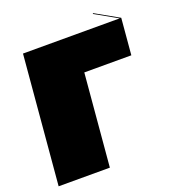

<svg xmlns="http://www.w3.org/2000/svg" viewBox="-145 -921 929 1032"><g transform="rotate(-20 319.5 -405.5)"><path d="M621 -528H352L306 0H13L77 -736H630L502 -808L506 -811L639 -736Z"/></g></svg>

Font: FFF_HK Layer Front
Style: Regular
Weight: 400
Italic angle: -5°
Designer: bBox Type GmbH
Foundry: bBox Type GmbH
Version: Version 0.002